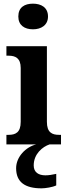

<svg xmlns="http://www.w3.org/2000/svg" viewBox="-20 -788 370 1048"><path d="M160 -628C204 -628 242 -650 242 -698C242 -748 204 -768 160 -768C114 -768 80 -748 80 -698C80 -650 114 -628 160 -628ZM15 0H178C121 14 68 68 68 130C68 206 116 240 207 240C227 240 267 234 287 224V161C265 166 245 169 228 169C191 169 164 153 164 115C164 52 212 13 251 0H313V-52H302C264 -52 236 -65 236 -123V-536H15V-484H27C64 -484 93 -471 93 -417V-123C93 -65 65 -52 27 -52H15Z"/></svg>

Font: Noto Serif Hebrew SemiCondensed
Style: Bold
Weight: 700
Width: 4
Designer: Monotype Design Team
Foundry: Monotype Imaging Inc.
Version: Version 2.004